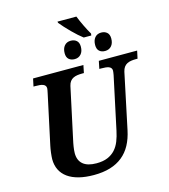

<svg xmlns="http://www.w3.org/2000/svg" viewBox="-146 -1150 1121 1274"><g transform="rotate(-15 415.0 -513.0)"><path d="M377 -61Q422.4 -61 453.6 -74.2Q484.9 -87.4 505.9 -110.6Q526.9 -133.8 539.6 -165.8Q552.2 -197.8 560.1 -235.8L637.2 -597.2Q638.7 -605.5 639.9 -614.3Q641.1 -623 641.1 -627Q641.1 -637.7 635.7 -644.5Q630.4 -651.4 620.8 -655Q611.3 -658.7 597.9 -659.9Q584.5 -661.1 568.8 -661.1H556.2L566.9 -713.9H830.1L818.8 -661.1H806.2Q790 -661.1 774.9 -658.9Q759.8 -656.7 747.1 -650.4Q734.4 -644 725.3 -631.8Q716.3 -619.6 711.9 -600.1L631.8 -220.2Q620.1 -164.1 596.9 -121.1Q573.7 -78.1 537.8 -49.1Q502 -20 453.1 -5.1Q404.3 9.8 340.8 9.8Q282.2 9.8 237.3 -1.7Q192.4 -13.2 161.6 -35.4Q130.9 -57.6 115 -89.8Q99.1 -122.1 99.1 -163.1Q99.1 -170.9 100.1 -182.6Q101.1 -194.3 102.5 -206.8Q104 -219.2 106 -231.2Q107.9 -243.2 109.9 -252L183.1 -592.8Q189 -619.6 189 -627Q189 -637.7 183.6 -644.5Q178.2 -651.4 168.7 -655Q159.2 -658.7 146 -659.9Q132.8 -661.1 117.2 -661.1H104L115.2 -713.9H460.9L450.2 -661.1H437Q420.4 -661.1 405 -658.9Q389.6 -656.7 377 -650.6Q364.3 -644.5 355.2 -632.8Q346.2 -621.1 341.8 -602.1L266.1 -250Q264.2 -241.2 262 -230.5Q259.8 -219.7 258.1 -208.3Q256.3 -196.8 255.1 -185.1Q253.9 -173.3 253.9 -163.1Q253.9 -112.8 285.2 -86.9Q316.4 -61 377 -61ZM420.9 -891.1Q445.3 -891.1 460.7 -877.4Q476.1 -863.8 476.1 -835.9Q476.1 -803.2 459.5 -784.7Q442.9 -766.1 416 -766.1Q391.1 -766.1 376 -779.5Q360.8 -793 360.8 -820.8Q360.8 -853 377 -872.1Q393.1 -891.1 420.9 -891.1ZM629.9 -891.1Q654.3 -891.1 669.7 -877.4Q685.1 -863.8 685.1 -835.9Q685.1 -803.2 668.5 -784.7Q651.9 -766.1 625 -766.1Q600.1 -766.1 585.2 -779.5Q570.3 -793 570.3 -820.8Q570.3 -853 586.2 -872.1Q602.1 -891.1 629.9 -891.1ZM369.1 -1036.1H499Q511.7 -1003.9 528.6 -968.8Q545.4 -933.6 564 -901.9L562 -889.2H510.3Q479 -912.6 439 -952.6Q398.9 -992.7 371.1 -1026.9Z"/></g></svg>

Font: Droid Serif
Style: Bold Italic
Weight: 700
Italic angle: -12°
Designer: Monotype Design team
Foundry: Monotype Imaging Inc.
Version: Version 1.03